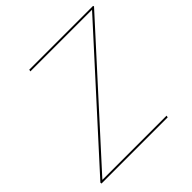

<svg xmlns="http://www.w3.org/2000/svg" viewBox="-170 -809 960 960"><g transform="rotate(-45 310.0 -329.0)"><path d="M36 -10H490L488 0H20L19 -7L601 -648H165L167 -658H618L620 -653Z"/></g></svg>

Font: Ysabeau Hairline
Style: Italic
Weight: 100
Italic angle: -12°
Designer: Christian Thalmann (Catharsis Fonts)
Version: Version 0.003